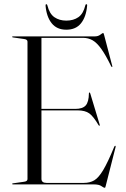

<svg xmlns="http://www.w3.org/2000/svg" viewBox="-20 -872 594 908"><path d="M37.5 -697.5Q37.5 -700 41 -700H429.5Q444 -700 454.5 -708Q465 -716 467.5 -716Q468.5 -716 469.5 -714.8Q470.5 -713.5 472 -708L511 -559.5Q512.5 -556 510 -555.5Q508 -555 506 -558Q480 -611.5 459 -640.8Q438 -670 417.8 -681.5Q397.5 -693 373 -693H176V-357H336Q370.5 -357 385.2 -373.2Q400 -389.5 400.5 -431Q401 -434.5 402.5 -434.5Q405 -435.5 407 -429.5L451.5 -282.5Q453 -278 450.5 -277.5Q448.5 -277.5 446.5 -279.5Q422 -321.5 402.2 -335.8Q382.5 -350 347 -350H176V-26.5Q176 -7 200 -7H376.5Q405 -7 425.8 -19.2Q446.5 -31.5 468.2 -68Q490 -104.5 520.5 -178.5Q523 -183 525 -182.5Q528 -182.5 526.5 -176L480 7Q478 16 476 16Q470 16 459.2 8Q448.5 0 422 0H41Q37.5 0 37.5 -2.5Q37.5 -4.5 41.5 -5L94 -12.5Q110 -14.5 110 -25V-675Q110 -685.5 94 -687.5L41.5 -695Q37.5 -695.5 37.5 -697.5ZM293.5 -774.5Q327.5 -774.5 350.8 -790.8Q374 -807 383.5 -846.5Q384.5 -852 388.5 -852Q393 -852 392 -845Q387.5 -792.5 363.2 -762Q339 -731.5 293.5 -731.5Q249 -731.5 224.5 -762Q200 -792.5 195.5 -845Q195 -852 199 -852Q203 -852 204 -846.5Q214 -806.5 237.5 -790.5Q261 -774.5 293.5 -774.5Z"/></svg>

Font: Fraunces 144pt S000 Light
Style: Regular
Weight: 300
Version: Version 1.000; ttfautohint (v1.8.3)